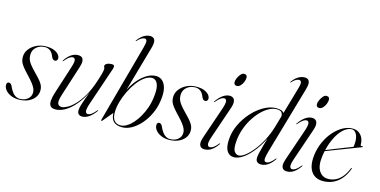

<svg xmlns="http://www.w3.org/2000/svg" viewBox="-72 -1091 2902 1468"><g transform="rotate(15 1379.0 -357.0)"><path d="M128 0.5Q165.5 0.5 190.2 -20Q215 -40.5 215 -72Q215 -86.5 209 -101.8Q203 -117 187.5 -137.8Q172 -158.5 144 -188Q114.5 -219 97.8 -240Q81 -261 74.5 -278.5Q68 -296 68.5 -317Q69 -350 89.5 -377.5Q110 -405 144.5 -422Q179 -439 222 -439Q258 -439 282.5 -429.5Q307 -420 319.8 -405.2Q332.5 -390.5 333 -374.5Q333 -363.5 327 -357.2Q321 -351 312 -351Q302.5 -351 295.2 -358Q288 -365 281 -383.5Q271 -407.5 253.8 -419.5Q236.5 -431.5 215.5 -431.5Q174 -431.5 146.8 -407.5Q119.5 -383.5 119.5 -345.5Q119.5 -328 124.5 -311.5Q129.5 -295 146 -273.5Q162.5 -252 196 -218Q223.5 -190.5 238.8 -171Q254 -151.5 260 -134.8Q266 -118 265 -98Q263.5 -66.5 244.5 -42.8Q225.5 -19 193.8 -5.5Q162 8 121 8Q86 8 58.5 -4.2Q31 -16.5 15.5 -35.8Q0 -55 0 -75.5Q0 -85.5 4.5 -92Q9 -98.5 18 -98.5Q27.5 -98.5 35 -90.5Q42.5 -82.5 50 -63Q67.5 -28.5 86.8 -14Q106 0.5 128 0.5Z M731 -70.5Q732 -70 731.5 -68.2Q731 -66.5 730 -65Q704.5 -29 677.5 -10.5Q650.5 8 625 8Q606 8 595.8 -1.5Q585.5 -11 585.5 -31Q585.5 -47 592.8 -72.2Q600 -97.5 609.8 -124.2Q619.5 -151 628 -172.8Q636.5 -194.5 638 -204L640.5 -202.5Q613.5 -144.5 583.2 -104.2Q553 -64 523 -39.2Q493 -14.5 464.8 -3.2Q436.5 8 412 8Q382.5 8 371.2 -7.2Q360 -22.5 362.5 -49.8Q365 -77 376 -112L447 -333Q462.5 -381.5 458 -396.5Q453.5 -411.5 439.5 -411.5Q429 -411.5 414 -402.2Q399 -393 377 -366.5Q375 -364 373.8 -363.2Q372.5 -362.5 371.5 -363Q370.5 -364 370.8 -365.5Q371 -367 372.5 -370Q395 -403.5 420.8 -420.8Q446.5 -438 475 -438Q495 -438 505.5 -428.8Q516 -419.5 517.2 -401.2Q518.5 -383 509.5 -355L432.5 -114.5Q415 -61 422.2 -41.5Q429.5 -22 453.5 -22Q470.5 -22 497 -36Q523.5 -50 554 -81Q584.5 -112 614.2 -162.5Q644 -213 667.5 -285.5Q679 -319.5 684.5 -339.5Q690 -359.5 691.8 -370.2Q693.5 -381 693.5 -387.5Q693.5 -395 690.5 -399.2Q687.5 -403.5 687.5 -410.5Q687.5 -421 702.2 -429.5Q717 -438 739.5 -438Q757.5 -438 760.2 -428.8Q763 -419.5 756.5 -401.5L657.5 -110Q639 -56.5 642.5 -39Q646 -21.5 662 -21.5Q673 -21.5 687.8 -31Q702.5 -40.5 725 -67.5Q726.5 -69 728.2 -70Q730 -71 731 -70.5Z M943 -628Q953.5 -667.5 949.2 -680Q945 -692.5 932.5 -692.5Q922 -692.5 908.5 -685.5Q895 -678.5 876.5 -659Q875 -657 873.8 -656.2Q872.5 -655.5 871 -656Q870 -657 870.5 -658.2Q871 -659.5 872 -661.5Q886.5 -681.5 902.8 -695.2Q919 -709 936 -715.5Q953 -722 968.5 -722Q995.5 -722 1004.8 -702.5Q1014 -683 1002 -639L887 -234.5H882Q893 -269.5 914.2 -305.2Q935.5 -341 964 -371.2Q992.5 -401.5 1025.2 -419.8Q1058 -438 1092 -438Q1121 -438 1142.2 -419.2Q1163.5 -400.5 1172.8 -362.8Q1182 -325 1173.5 -267Q1166 -209.5 1142.5 -159.5Q1119 -109.5 1085.8 -71.8Q1052.5 -34 1014.8 -13Q977 8 941.5 8Q893.5 8 870.8 -14.8Q848 -37.5 848 -90.5L853.5 -87L783 -3Q781 -0.5 779.2 0.8Q777.5 2 775 1.5Q774 1 773.2 -0.2Q772.5 -1.5 772.8 -4.2Q773 -7 774 -11ZM1063 -416Q1035.5 -415 1006.8 -394.2Q978 -373.5 951.8 -338.8Q925.5 -304 904.5 -261.5Q883.5 -219 870.8 -174.5Q858 -130 857.5 -90Q857 -45 874.8 -24Q892.5 -3 924.5 -3Q948 -3 972.5 -17.5Q997 -32 1020 -57.5Q1043 -83 1062.8 -117.2Q1082.5 -151.5 1096.5 -191.2Q1110.5 -231 1115.5 -273Q1123 -327 1117.2 -358.2Q1111.5 -389.5 1097 -403Q1082.5 -416.5 1063 -416Z M1317.5 0.5Q1355 0.5 1379.8 -20Q1404.5 -40.5 1404.5 -72Q1404.5 -86.5 1398.5 -101.8Q1392.5 -117 1377 -137.8Q1361.5 -158.5 1333.5 -188Q1304 -219 1287.2 -240Q1270.5 -261 1264 -278.5Q1257.5 -296 1258 -317Q1258.5 -350 1279 -377.5Q1299.5 -405 1334 -422Q1368.5 -439 1411.5 -439Q1447.5 -439 1472 -429.5Q1496.5 -420 1509.2 -405.2Q1522 -390.5 1522.5 -374.5Q1522.5 -363.5 1516.5 -357.2Q1510.5 -351 1501.5 -351Q1492 -351 1484.8 -358Q1477.5 -365 1470.5 -383.5Q1460.5 -407.5 1443.2 -419.5Q1426 -431.5 1405 -431.5Q1363.5 -431.5 1336.2 -407.5Q1309 -383.5 1309 -345.5Q1309 -328 1314 -311.5Q1319 -295 1335.5 -273.5Q1352 -252 1385.5 -218Q1413 -190.5 1428.2 -171Q1443.5 -151.5 1449.5 -134.8Q1455.5 -118 1454.5 -98Q1453 -66.5 1434 -42.8Q1415 -19 1383.2 -5.5Q1351.5 8 1310.5 8Q1275.5 8 1248 -4.2Q1220.5 -16.5 1205 -35.8Q1189.5 -55 1189.5 -75.5Q1189.5 -85.5 1194 -92Q1198.5 -98.5 1207.5 -98.5Q1217 -98.5 1224.5 -90.5Q1232 -82.5 1239.5 -63Q1257 -28.5 1276.2 -14Q1295.5 0.5 1317.5 0.5Z M1620.5 -97Q1605 -51 1609.2 -34.8Q1613.5 -18.5 1628 -18.5Q1639.5 -18.5 1654.2 -27.8Q1669 -37 1691 -63.5Q1692.5 -66 1693.8 -66.8Q1695 -67.5 1696.5 -67Q1697.5 -66.5 1697.2 -64.8Q1697 -63 1695.5 -60Q1672.5 -26.5 1646.8 -9.2Q1621 8 1592.5 8Q1574 8 1563 -1Q1552 -10 1550.5 -28.5Q1549 -47 1558.5 -75L1642 -319Q1660.5 -372 1657.5 -390.2Q1654.5 -408.5 1638 -408.5Q1627.5 -408.5 1612.8 -399.2Q1598 -390 1574.5 -362.5Q1573.5 -360.5 1572 -359.8Q1570.5 -359 1569 -359.5Q1568.5 -360.5 1568.8 -361.8Q1569 -363 1570 -365Q1595.5 -401.5 1622 -419.8Q1648.5 -438 1674 -438Q1692 -438 1703.2 -428.8Q1714.5 -419.5 1716 -399.5Q1717.5 -379.5 1706 -347ZM1706.5 -524.5Q1694 -524.5 1688 -531.5Q1682 -538.5 1682 -549Q1682 -562.5 1690.2 -581.2Q1698.5 -600 1711 -614.2Q1723.5 -628.5 1737 -628.5Q1751 -628.5 1756.5 -621.5Q1762 -614.5 1762 -604Q1762 -588 1754.2 -569.2Q1746.5 -550.5 1733.8 -537.5Q1721 -524.5 1706.5 -524.5Z M2224.5 -639 2071.5 -109.5Q2060.5 -71.5 2058 -52Q2055.5 -32.5 2060.5 -25.5Q2065.5 -18.5 2076 -18.5Q2087 -18.5 2101.2 -27.8Q2115.5 -37 2137.5 -63.5Q2139 -66 2140.5 -66.8Q2142 -67.5 2143 -67Q2144.5 -66.5 2144 -64.8Q2143.5 -63 2142 -60Q2127 -37.5 2110.5 -22.5Q2094 -7.5 2076.8 0.2Q2059.5 8 2041 8Q2020.5 8 2009 -1.8Q1997.5 -11.5 1997.5 -32.5Q1997.5 -46 2002.5 -69.2Q2007.5 -92.5 2018.8 -132.5Q2030 -172.5 2048.5 -234.5L2054.5 -233Q2021 -157 1980.8 -103Q1940.5 -49 1900 -20.5Q1859.5 8 1824.5 8Q1789.5 8 1770.2 -21.2Q1751 -50.5 1754 -109.5Q1757 -173 1784.8 -231.8Q1812.5 -290.5 1855 -337.2Q1897.5 -384 1947 -411.2Q1996.5 -438.5 2043 -438.5Q2071.5 -438.5 2087.2 -430.8Q2103 -423 2108.5 -410Q2114 -397 2111.5 -381.5L2095 -382Q2099 -400.5 2089.2 -416Q2079.5 -431.5 2049 -431.5Q2018.5 -431.5 1986.8 -414.2Q1955 -397 1925.2 -366.2Q1895.5 -335.5 1871 -295Q1846.5 -254.5 1830.8 -207.2Q1815 -160 1812 -110Q1808 -53.5 1822.5 -34Q1837 -14.5 1857.5 -14.5Q1876.5 -14.5 1904.8 -35Q1933 -55.5 1964.5 -94Q1996 -132.5 2024.5 -185.8Q2053 -239 2072 -304.5L2165.5 -628Q2177 -667.5 2172.2 -680Q2167.5 -692.5 2155 -692.5Q2144.5 -692.5 2131 -685.5Q2117.5 -678.5 2099.5 -659Q2098 -657 2096.5 -656.2Q2095 -655.5 2093.5 -656Q2093 -657 2093.2 -658.2Q2093.5 -659.5 2094.5 -661.5Q2109 -681.5 2125.2 -695.2Q2141.5 -709 2158.8 -715.5Q2176 -722 2191 -722Q2209 -722 2219.5 -713.5Q2230 -705 2231.5 -686.8Q2233 -668.5 2224.5 -639Z M2272.5 -97Q2257 -51 2261.2 -34.8Q2265.5 -18.5 2280 -18.5Q2291.5 -18.5 2306.2 -27.8Q2321 -37 2343 -63.5Q2344.5 -66 2345.8 -66.8Q2347 -67.5 2348.5 -67Q2349.5 -66.5 2349.2 -64.8Q2349 -63 2347.5 -60Q2324.5 -26.5 2298.8 -9.2Q2273 8 2244.5 8Q2226 8 2215 -1Q2204 -10 2202.5 -28.5Q2201 -47 2210.5 -75L2294 -319Q2312.5 -372 2309.5 -390.2Q2306.5 -408.5 2290 -408.5Q2279.5 -408.5 2264.8 -399.2Q2250 -390 2226.5 -362.5Q2225.5 -360.5 2224 -359.8Q2222.5 -359 2221 -359.5Q2220.5 -360.5 2220.8 -361.8Q2221 -363 2222 -365Q2247.5 -401.5 2274 -419.8Q2300.5 -438 2326 -438Q2344 -438 2355.2 -428.8Q2366.5 -419.5 2368 -399.5Q2369.5 -379.5 2358 -347ZM2358.5 -524.5Q2346 -524.5 2340 -531.5Q2334 -538.5 2334 -549Q2334 -562.5 2342.2 -581.2Q2350.5 -600 2363 -614.2Q2375.5 -628.5 2389 -628.5Q2403 -628.5 2408.5 -621.5Q2414 -614.5 2414 -604Q2414 -588 2406.2 -569.2Q2398.5 -550.5 2385.8 -537.5Q2373 -524.5 2358.5 -524.5Z M2450.5 -211.5Q2450.5 -211.5 2471.5 -219.8Q2492.5 -228 2524.5 -241Q2556.5 -254 2591 -267.5Q2625.5 -281 2653.2 -291.8Q2681 -302.5 2692.5 -307L2686 -299.5Q2689 -306 2690.8 -316.2Q2692.5 -326.5 2692.5 -344.5Q2693 -382 2679.2 -407Q2665.5 -432 2643.5 -432Q2617.5 -432 2591.5 -414Q2565.5 -396 2542.8 -362.5Q2520 -329 2502.8 -282Q2485.5 -235 2477 -177Q2466 -100 2491 -59.2Q2516 -18.5 2564 -18.5Q2595 -18.5 2622.5 -31.8Q2650 -45 2672.8 -72Q2695.5 -99 2712 -141Q2713.5 -143.5 2714.5 -145Q2715.5 -146.5 2717 -146Q2718.5 -146 2719 -144.2Q2719.5 -142.5 2718.5 -139Q2702 -93 2674.8 -60Q2647.5 -27 2610.8 -9.5Q2574 8 2528.5 8Q2488 8 2459.8 -12.2Q2431.5 -32.5 2419.5 -72.8Q2407.5 -113 2415.5 -171.5Q2423 -226 2445 -274.2Q2467 -322.5 2499.5 -359.5Q2532 -396.5 2570 -417.8Q2608 -439 2647.5 -439Q2677.5 -439 2697.8 -424.5Q2718 -410 2728.2 -386.5Q2738.5 -363 2738 -335.5Q2738 -330 2741 -327.8Q2744 -325.5 2751.5 -327.5Q2754 -328 2755.5 -327.2Q2757 -326.5 2757.5 -325Q2758 -323.5 2756.8 -322.2Q2755.5 -321 2753.5 -320Q2749.5 -318.5 2725.8 -309.5Q2702 -300.5 2667.8 -287.2Q2633.5 -274 2596 -259.8Q2558.5 -245.5 2525.8 -232.8Q2493 -220 2472.2 -212Q2451.5 -204 2451.5 -204Z"/></g></svg>

Font: Fraunces 120pt Light
Style: Italic
Weight: 300
Italic angle: -16°
Version: Version 1.000;[b76b70a41]